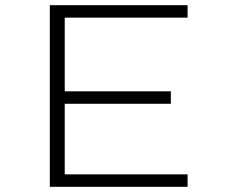

<svg xmlns="http://www.w3.org/2000/svg" viewBox="-20 -720 890 740"><path d="M703 -652H229.5V-368H638.5V-320H229.5V-48H703V0H172V-700H703Z"/></svg>

Font: League Mono Wide UltraLight
Style: Regular
Weight: 200
Width: 8
Designer: Tyler Finck
Foundry: The League of Moveable Type / Tyler Finck
Version: Version 2.210